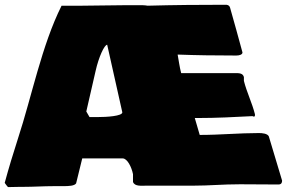

<svg xmlns="http://www.w3.org/2000/svg" viewBox="-43 -760 1227 798"><path d="M955.1 5.9C1008.8 5.9 1062.5 6.8 1114.3 6.8C1126 6.8 1129.5 -0.5 1129.5 -9.2L1074.2 -193.4C1068.4 -205.1 1046.9 -207 1033.2 -207C950.2 -207 872.1 -199.2 787.1 -199.2L766.6 -269.5H779.3C857.4 -269.5 930.7 -273.4 1005.9 -277.3C1008.8 -276.4 1010.7 -275.4 1011.7 -275.4C1014.6 -275.4 1016.6 -276.4 1016.6 -280.3V-285.2C1004.9 -332 982.4 -377 970.7 -423.8V-439.5C967.8 -450.2 960.9 -456.1 940.4 -456.1H710C703.1 -482.4 700.2 -506.8 695.3 -533.2C773.4 -530.3 849.6 -529.3 927.7 -529.3H940.4C952.1 -529.3 964.8 -533.2 964.8 -542C948.2 -604.8 930.4 -666.4 913.1 -728.5C911.1 -735.4 906.2 -739.3 897.5 -740.2C785.2 -740.2 679.7 -739.3 570.3 -736.3C564.5 -737.3 557.6 -738.3 550.8 -738.3H468.8C411.1 -738.3 356.4 -736.3 298.8 -736.3H212.9C130.2 -570.9 89.3 -359.7 31.2 -182.6C11.7 -122.1 -6.8 -61.5 -23.4 0C-18.6 6.8 -14.6 12.7 -9.8 17.6C8.8 17.6 24.4 16.6 41 16.6H54.7C96.7 16.6 137.7 13.7 179.7 13.7H218.8C243.2 13.7 266.6 12.7 273.4 2L298.8 -101.6H466.8C486.3 -101.6 503.9 -65.4 509.8 -36.1V-3.9C516.6 15.6 544.9 11.7 564.5 11.7H758.8C829.8 11.7 879.8 5.9 955.1 5.9ZM315.7 -296.6 354.5 -465.8C367.2 -522.5 390.7 -574 402.5 -574L465.4 -293.1C465.4 -277.5 401.4 -273.4 361.3 -273.4H329.1Z"/></svg>

Font: Bowlby One SC
Style: Regular
Weight: 400
Width: 1
Version: Version 1.2